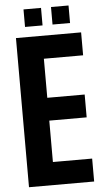

<svg xmlns="http://www.w3.org/2000/svg" viewBox="-62 -988 552 1026"><g transform="rotate(-5 214.0 -474.5)"><path d="M51 0V-800H400.5V-677H190V-467.5H390.5V-345H190V-123H400.5V0ZM252 -855V-949H346V-855ZM104.5 -855V-949H198.5V-855Z"/></g></svg>

Font: Big Shoulders Thin ExtraBold
Style: Regular
Weight: 800
Version: Version 2.002